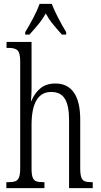

<svg xmlns="http://www.w3.org/2000/svg" viewBox="-20 -978 524 998"><path d="M13 -31H21Q47 -31 60 -36Q73 -41 79 -56.5Q85 -72 85 -105V-657Q85 -702 72 -715.5Q59 -729 26 -729H14V-760H144V-514Q144 -489 141 -453H143Q159 -493 189.5 -518.5Q220 -544 268 -544Q331 -544 364 -497Q397 -450 397 -356V-104Q397 -72 402.5 -56.5Q408 -41 420 -36Q432 -31 457 -31H462V0H339V-355Q339 -428 317.5 -464Q296 -500 246 -500Q144 -500 144 -327V-102Q144 -70 150 -55Q156 -40 169 -35.5Q182 -31 208 -31H211V0H13ZM111 -811Q131 -843 153 -885Q175 -927 186 -958H249Q261 -926 283 -884Q305 -842 324 -811V-798H302Q267 -837 250 -858.5Q233 -880 218 -908Q202 -880 185 -858.5Q168 -837 133 -798H111Z"/></svg>

Font: Noto Serif CondLight
Style: Regular
Weight: 300
Width: 3
Designer: Monotype Design Team
Foundry: Monotype Imaging Inc.
Version: Version 1.001